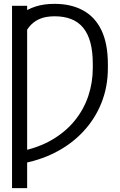

<svg xmlns="http://www.w3.org/2000/svg" viewBox="-20 -757 613 981"><path d="M118.7 -727.5V204.1H41.5V-727.5ZM77.1 81.1V17.6Q172.9 -0.5 243.7 -41.5Q314.5 -82.5 361.3 -140.1Q408.2 -197.8 431.2 -266.6Q454.1 -335.4 454.1 -409.2V-430.7Q454.1 -494.1 441.7 -540Q429.2 -585.9 404.8 -615.5Q380.4 -645 344 -659.4Q307.6 -673.8 259.3 -673.8Q211.4 -673.8 179.4 -658.9Q147.5 -644 127 -617.2Q106.4 -590.3 94.2 -553.2L90.8 -688Q121.6 -710.9 163.1 -724.1Q204.6 -737.3 258.8 -737.3Q343.3 -737.3 404.5 -703.9Q465.8 -670.4 498.5 -602.1Q531.2 -533.7 531.2 -428.7V-409.2Q531.2 -313.5 498.3 -231.2Q465.3 -148.9 405 -84.5Q344.7 -20 261.5 22.5Q178.2 64.9 77.1 81.1Z"/></svg>

Font: Inter 18pt Light
Style: Regular
Weight: 300
Designer: Rasmus Andersson
Foundry: rsms
Version: Version 4.001;git-66647c0bb